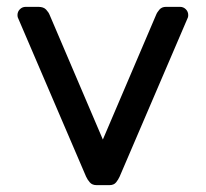

<svg xmlns="http://www.w3.org/2000/svg" viewBox="-20 -540 600 560"><path d="M262 0Q249 0 242 -8Q235 -16 231 -25L32 -489Q31 -492 31 -496Q31 -506 38 -513Q45 -520 55 -520H92Q107 -520 114.5 -512Q122 -504 125 -496L280 -133L435 -496Q438 -504 445 -512Q452 -520 464 -520H505Q515 -520 522 -513Q529 -506 529 -496Q529 -492 528 -489L329 -25Q325 -16 318.5 -8Q312 0 299 0Z"/></svg>

Font: Rubik
Style: Regular
Weight: 400
Designer: Hubert & Fischer
Foundry: Hubert & Fischer
Version: Version 1.002; ttfautohint (v1.6)